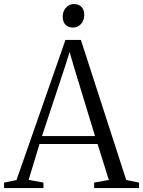

<svg xmlns="http://www.w3.org/2000/svg" viewBox="-28 -952 724 972"><path d="M55.5 -40.5 303.5 -750H381.5L611 -41L676 -27.5V0H448.5V-27.5L523 -41L466 -223H172L117 -41.5L192 -27.5V0H-7.5V-27.5ZM453 -263 346 -614.5 324.5 -689 300.5 -613 184.5 -263ZM340.5 -812.5Q318.5 -812.5 304 -826.5Q289.5 -840.5 289.5 -868Q289.5 -895 306 -913.2Q322.5 -931.5 346.5 -931.5H347.5Q369.5 -931.5 384 -917.5Q398.5 -903.5 398.5 -876Q398.5 -848.5 382 -830.5Q365.5 -812.5 341.5 -812.5Z"/></svg>

Font: Merriweather 96pt Light
Style: Regular
Weight: 300
Version: Version 2.100